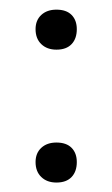

<svg xmlns="http://www.w3.org/2000/svg" viewBox="-20 -375 237 406"><path d="M99.4 11Q79.4 11 67.3 -0.7Q55.2 -12.3 55.2 -32.3Q55.2 -51.2 67.3 -62.4Q79.4 -73.6 99.3 -73.6Q120.4 -73.6 131.4 -62.4Q142.4 -51.2 142.4 -32.3Q142.4 -12.3 131.4 -0.7Q120.3 11 99.4 11ZM99.4 -270Q79.4 -270 67.3 -281.7Q55.2 -293.3 55.2 -313.3Q55.2 -332.2 67.3 -343.4Q79.4 -354.6 99.3 -354.6Q120.4 -354.6 131.4 -343.4Q142.4 -332.2 142.4 -313.3Q142.4 -293.3 131.4 -281.7Q120.3 -270 99.4 -270Z"/></svg>

Font: Cormorant Infant Light
Style: Regular
Weight: 300
Designer: Christian Thalmann (Catharsis Fonts)
Foundry: Catharsis Fonts
Version: Version 4.001